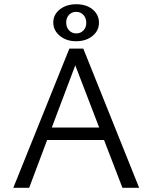

<svg xmlns="http://www.w3.org/2000/svg" viewBox="-20 -888 721 908"><path d="M232 -782Q232 -819 263 -843.5Q294 -868 341 -868Q388 -868 418 -843.5Q448 -819 448 -780Q448 -743 417.5 -718Q387 -693 340 -693Q294 -693 263 -718.5Q232 -744 232 -782ZM293 -782Q293 -759 306.5 -744.5Q320 -730 341 -730Q361 -730 374.5 -744Q388 -758 388 -780Q388 -803 374.5 -817.5Q361 -832 340 -832Q320 -832 306.5 -818Q293 -804 293 -782ZM472 -226H203L118 0H43L308 -658H374L638 0H559ZM449 -285 336 -579 225 -285Z"/></svg>

Font: Ysabeau SC
Style: Regular
Weight: 400
Designer: Christian Thalmann (Catharsis Fonts)
Version: Version 0.003